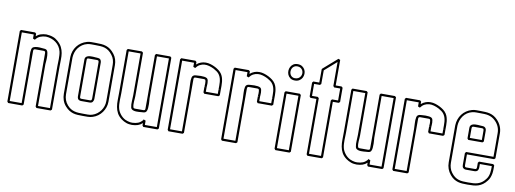

<svg xmlns="http://www.w3.org/2000/svg" viewBox="-67 -1270 4507 1681"><g transform="rotate(10 2186.5 -429.5)"><path d="M425.3 9.8H299.3Q296.9 6.8 294.9 3.9Q293 1 290.5 -1.5V-383.3Q290.5 -406.7 290.8 -429.7Q291 -452.6 290.5 -476.1Q290.5 -480.5 289.8 -483.6Q289.1 -486.8 286.6 -490.7Q281.2 -494.1 273.4 -494.1H199.2Q184.1 -494.1 184.1 -478V0Q181.6 2.4 179 4.9Q176.3 7.3 173.3 9.8H47.9Q45.4 6.8 43.5 3.9Q41.5 1 39.1 -1.5V-628.4Q41.5 -630.9 43.5 -633.8Q45.4 -636.7 47.9 -639.6H173.3Q176.3 -637.2 179 -634.8Q181.6 -632.3 184.1 -629.9V-607.9Q203.1 -625 225.8 -631.8Q248.5 -638.7 273.4 -639.6Q289.6 -638.7 304.4 -636.2Q319.3 -633.8 335 -627.9Q346.7 -624 357.2 -617.2Q367.7 -610.4 377.4 -602.1Q404.3 -578.6 416.7 -554Q429.2 -529.3 433.6 -502.2Q438 -475.1 437 -445.3Q436 -415.5 436 -381.8V0ZM310.1 -9.8H416.5V-383.3Q416.5 -396 417.2 -412.4Q418 -428.7 418 -446Q418 -463.4 417 -480.7Q416 -498 412.6 -512.7Q406.7 -537.1 393.6 -556.6Q380.4 -576.2 361.6 -590.1Q342.8 -604 320.1 -611.6Q297.4 -619.1 273.4 -620.1Q245.1 -619.1 222.2 -609.4Q199.2 -599.6 182.1 -576.2L164.6 -583.5V-620.1H58.6V-9.8H164.6V-383.3Q164.6 -409.7 162.4 -436.3Q160.2 -462.9 165.5 -488.8Q168.9 -504.4 183.8 -510.3Q198.7 -516.1 216.6 -516.8Q234.4 -517.6 250.7 -515.6Q267.1 -513.7 273.4 -513.7Q281.7 -513.7 290.3 -511Q298.8 -508.3 303.7 -500.5Q308.1 -493.2 310.3 -481.9Q312.5 -470.7 313.2 -457.8Q314 -444.8 313.5 -431.9Q313 -418.9 312.3 -408.2Q311.5 -397.5 310.8 -390.1Q310.1 -382.8 310.1 -381.8Z M514.2 -481.4Q515.1 -509.8 523.9 -534.4Q532.7 -559.1 548.3 -579.3Q564 -599.6 585.7 -614.3Q607.4 -628.9 634.8 -636.7Q652.8 -642.1 672.9 -641.8Q692.9 -641.6 710.9 -641.6Q738.8 -641.6 762 -639.9Q785.2 -638.2 805.4 -631.3Q825.7 -624.5 844 -611.1Q862.3 -597.7 880.4 -574.2Q896 -553.7 903.6 -529.5Q911.1 -505.4 911.1 -480V-153.8Q911.1 -127.9 902.8 -103.5Q894.5 -79.1 879.9 -58.6Q865.2 -38.1 844.5 -22.7Q823.7 -7.3 798.8 0.5Q777.8 7.3 755.4 7.6Q732.9 7.8 710.9 7.8Q685.5 7.8 664.3 6.6Q643.1 5.4 624.3 -0.2Q605.5 -5.9 588.1 -16.8Q570.8 -27.8 552.7 -47.9Q532.7 -70.3 523.4 -98.1Q514.2 -126 514.2 -155.3ZM533.7 -153.8Q533.7 -127.9 542 -104.5Q550.3 -81.1 567.4 -61Q582.5 -43.5 598.6 -33.4Q614.7 -23.4 632.6 -18.6Q650.4 -13.7 669.9 -12.7Q689.5 -11.7 710.9 -11.7Q731 -11.7 752.2 -11.5Q773.4 -11.2 792.5 -17.6Q814.9 -24.9 833.3 -38.8Q851.6 -52.7 864.5 -70.8Q877.4 -88.9 884.5 -110.4Q891.6 -131.8 891.6 -155.3Q892.1 -196.3 891.8 -236.6Q891.6 -276.9 891.6 -317.9Q891.6 -357.9 891.8 -397.9Q892.1 -438 891.6 -478Q891.6 -501 885.3 -522.5Q878.9 -543.9 864.7 -562.5Q848.6 -584 832 -595.9Q815.4 -607.9 796.9 -613.8Q778.3 -619.6 757.3 -620.8Q736.3 -622.1 710.9 -622.1Q693.8 -622.1 676 -622.3Q658.2 -622.6 641.1 -618.7Q616.7 -612.8 597.2 -599.4Q577.6 -585.9 563.7 -567.6Q549.8 -549.3 542.2 -526.6Q534.7 -503.9 533.7 -480ZM785.2 -153.8Q783.2 -137.2 774.9 -127.7Q766.6 -118.2 748.5 -118.2H673.8Q665.5 -118.2 657.2 -121.6Q648.9 -125 644.5 -132.3Q641.6 -137.7 640.6 -143.6Q639.6 -149.4 639.6 -155.3V-481.4Q639.6 -494.6 646 -502.2Q652.3 -509.8 662.4 -513.4Q672.4 -517.1 684.8 -518.1Q697.3 -519 709.2 -518.3Q721.2 -517.6 731.7 -516.6Q742.2 -515.6 748.5 -515.6Q755.9 -515.6 763.7 -513.4Q771.5 -511.2 776.9 -505.4Q781.2 -500 783.2 -493.4Q785.2 -486.8 785.2 -480ZM765.6 -155.3Q765.6 -236.8 765.9 -316.9Q766.1 -397 765.6 -478Q765.6 -482.4 764.9 -485.6Q764.2 -488.8 761.7 -492.7Q756.3 -496.1 748.5 -496.1H674.3Q671.4 -496.1 667.5 -495.4Q663.6 -494.6 661.6 -491.2Q660.2 -488.8 659.7 -485.8Q659.2 -482.9 659.2 -480V-153.8Q659.2 -151.4 659.7 -148.2Q660.2 -145 661.6 -142.6Q664.1 -139.2 667.5 -138.4Q670.9 -137.7 674.3 -137.7H748.5Q758.8 -137.7 761.7 -141.8Q764.6 -146 765.6 -155.3Z M998 -638.2H1123.5Q1126.5 -635.7 1129.2 -633.3Q1131.8 -630.9 1134.3 -628.4V-245.6Q1134.3 -232.9 1133.1 -220Q1131.8 -207 1131.1 -194.1Q1130.4 -181.2 1130.9 -168.5Q1131.3 -155.8 1134.8 -143.6Q1136.7 -138.2 1140.4 -136.2Q1144 -134.3 1149.4 -134.3H1223.6Q1229 -134.3 1232.9 -135.5Q1236.8 -136.7 1239.3 -141.6Q1240.2 -143.6 1240.5 -146.7Q1240.7 -149.9 1240.7 -151.9Q1241.2 -211.9 1241 -271.2Q1240.7 -330.6 1240.7 -390.6V-627Q1243.2 -629.4 1245.1 -632.3Q1247.1 -635.3 1249.5 -638.2H1375.5Q1378.4 -635.7 1381.1 -633.3Q1383.8 -630.9 1386.2 -628.4V1Q1383.8 3.4 1381.1 5.9Q1378.4 8.3 1375.5 10.7H1249.5Q1247.1 7.8 1245.1 4.9Q1243.2 2 1240.7 -0.5V-22Q1222.2 -4.9 1200.2 2.4Q1178.2 9.8 1148.9 10.7Q1136.2 10.3 1123.5 8.8Q1110.8 7.3 1098.6 2.9Q1085.9 -1.5 1075.7 -7.1Q1065.4 -12.7 1054.7 -20Q1025.4 -41.5 1011.5 -67.4Q997.6 -93.3 992.7 -122.3Q987.8 -151.4 988.5 -182.9Q989.3 -214.4 989.3 -247.1V-627ZM1008.8 -618.7V-245.6Q1008.8 -233.4 1008.1 -217.3Q1007.3 -201.2 1007.1 -183.8Q1006.8 -166.5 1007.8 -149.2Q1008.8 -131.8 1012.2 -117.2Q1015.1 -102.5 1022 -88.6Q1028.8 -74.7 1038.3 -62.3Q1047.9 -49.8 1060.1 -39.6Q1072.3 -29.3 1085.9 -22.9Q1106.4 -13.7 1127.9 -10.3Q1130.4 -9.8 1134 -9.5Q1137.7 -9.3 1141.1 -9.3Q1145 -8.8 1148.9 -8.8Q1179.2 -9.8 1200.4 -18.6Q1221.7 -27.3 1240.7 -50.3V-56.6Q1242.7 -54.7 1244.1 -53.7Q1248 -51.8 1252.2 -50.3Q1256.3 -48.8 1260.3 -46.9V-8.8H1366.7V-618.7H1260.3V-245.6Q1260.3 -243.7 1261.7 -229.2Q1263.2 -214.8 1263.7 -195.8Q1264.2 -176.8 1262.5 -157.7Q1260.7 -138.7 1253.9 -127.9Q1249 -120.1 1240.5 -117.4Q1231.9 -114.7 1223.6 -114.7Q1219.2 -114.7 1210.2 -113.8Q1201.2 -112.8 1189.9 -112.1Q1178.7 -111.3 1166.5 -111.6Q1154.3 -111.8 1143.8 -114.5Q1133.3 -117.2 1125.5 -123Q1117.7 -128.9 1115.7 -139.6Q1110.4 -166 1112.5 -193.1Q1114.7 -220.2 1114.7 -247.1V-618.7Z M1850.6 -368.2H1724.6Q1722.2 -371.1 1720.2 -374Q1718.3 -377 1715.8 -379.4V-426.8Q1719.2 -426.8 1722.7 -427Q1726.1 -427.2 1729.5 -427.7Q1726.1 -428.2 1722.7 -428.5Q1719.2 -428.7 1715.8 -428.7Q1715.8 -430.7 1716.6 -438.5Q1717.3 -446.3 1717.5 -456.1Q1717.8 -465.8 1716.6 -475.6Q1715.3 -485.4 1711.9 -490.7Q1706.5 -494.1 1698.7 -494.1H1624.5Q1609.4 -494.1 1609.4 -478V0Q1606.9 2.4 1604.2 4.9Q1601.6 7.3 1598.6 9.8H1473.1Q1470.7 6.8 1468.8 3.9Q1466.8 1 1464.4 -1.5V-628.4Q1466.8 -630.9 1468.8 -633.8Q1470.7 -636.7 1473.1 -639.6H1598.6Q1601.6 -637.2 1604.2 -634.8Q1606.9 -632.3 1609.4 -629.9V-607.9Q1628.4 -624.5 1649.2 -631.8Q1669.9 -639.2 1691.7 -639.2Q1713.4 -639.2 1735.1 -632.6Q1756.8 -626 1777.8 -615.2Q1795.4 -606 1811.5 -593.8Q1827.6 -581.5 1838.9 -564.5Q1848.6 -548.8 1853.3 -532.2Q1857.9 -515.6 1859.9 -498.3Q1861.8 -481 1861.6 -463.4Q1861.3 -445.8 1861.3 -428.2V-377.9ZM1735.4 -387.7H1841.8V-426.8Q1845.2 -426.8 1848.9 -427Q1852.5 -427.2 1856.4 -427.7Q1852.5 -427.7 1848.9 -428Q1845.2 -428.2 1841.8 -428.7Q1841.8 -444.3 1842 -460.7Q1842.3 -477.1 1840.8 -493.2Q1839.4 -509.3 1835.2 -524.4Q1831.1 -539.6 1822.3 -553.7Q1813 -568.8 1798.6 -579.3Q1784.2 -589.8 1768.6 -598.1Q1747.1 -608.9 1725.3 -615Q1703.6 -621.1 1682.6 -619.6Q1661.6 -618.2 1642.3 -607.9Q1623 -597.7 1607.4 -576.2L1589.8 -583.5V-620.1H1483.9V-9.8H1589.8V-383.3Q1589.8 -409.7 1587.6 -436.3Q1585.4 -462.9 1590.8 -488.8Q1593.3 -501 1602.8 -507.3Q1612.3 -513.7 1624 -513.7Q1627.4 -513.7 1640.4 -514.9Q1653.3 -516.1 1669.2 -516.4Q1685.1 -516.6 1700.4 -514.4Q1715.8 -512.2 1724.6 -505.9Q1731.9 -500 1734.4 -488.5Q1736.8 -477.1 1737.1 -464.8Q1737.3 -452.6 1736.3 -441.9Q1735.4 -431.2 1735.4 -427.2Z M2325.7 -368.2H2199.7Q2197.3 -371.1 2195.3 -374Q2193.4 -377 2190.9 -379.4V-426.8Q2194.3 -426.8 2197.8 -427Q2201.2 -427.2 2204.6 -427.7Q2201.2 -428.2 2197.8 -428.5Q2194.3 -428.7 2190.9 -428.7Q2190.9 -430.7 2191.7 -438.5Q2192.4 -446.3 2192.6 -456.1Q2192.9 -465.8 2191.7 -475.6Q2190.4 -485.4 2187 -490.7Q2181.6 -494.1 2173.8 -494.1H2099.6Q2084.5 -494.1 2084.5 -478V0Q2082 2.4 2079.3 4.9Q2076.7 7.3 2073.7 9.8H1948.2Q1945.8 6.8 1943.8 3.9Q1941.9 1 1939.5 -1.5V-628.4Q1941.9 -630.9 1943.8 -633.8Q1945.8 -636.7 1948.2 -639.6H2073.7Q2076.7 -637.2 2079.3 -634.8Q2082 -632.3 2084.5 -629.9V-607.9Q2103.5 -624.5 2124.3 -631.8Q2145 -639.2 2166.7 -639.2Q2188.5 -639.2 2210.2 -632.6Q2231.9 -626 2252.9 -615.2Q2270.5 -606 2286.6 -593.8Q2302.7 -581.5 2314 -564.5Q2323.7 -548.8 2328.4 -532.2Q2333 -515.6 2335 -498.3Q2336.9 -481 2336.7 -463.4Q2336.4 -445.8 2336.4 -428.2V-377.9ZM2210.4 -387.7H2316.9V-426.8Q2320.3 -426.8 2324 -427Q2327.6 -427.2 2331.5 -427.7Q2327.6 -427.7 2324 -428Q2320.3 -428.2 2316.9 -428.7Q2316.9 -444.3 2317.1 -460.7Q2317.4 -477.1 2315.9 -493.2Q2314.5 -509.3 2310.3 -524.4Q2306.2 -539.6 2297.4 -553.7Q2288.1 -568.8 2273.7 -579.3Q2259.3 -589.8 2243.7 -598.1Q2222.2 -608.9 2200.4 -615Q2178.7 -621.1 2157.7 -619.6Q2136.7 -618.2 2117.4 -607.9Q2098.1 -597.7 2082.5 -576.2L2064.9 -583.5V-620.1H1959V-9.8H2064.9V-383.3Q2064.9 -409.7 2062.7 -436.3Q2060.5 -462.9 2065.9 -488.8Q2068.4 -501 2077.9 -507.3Q2087.4 -513.7 2099.1 -513.7Q2102.5 -513.7 2115.5 -514.9Q2128.4 -516.1 2144.3 -516.4Q2160.2 -516.6 2175.5 -514.4Q2190.9 -512.2 2199.7 -505.9Q2207 -500 2209.5 -488.5Q2211.9 -477.1 2212.2 -464.8Q2212.4 -452.6 2211.4 -441.9Q2210.4 -431.2 2210.4 -427.2Z M2423.3 -513.7H2548.8Q2551.8 -511.2 2554.4 -508.8Q2557.1 -506.3 2559.6 -503.9V0Q2557.1 2.4 2554.4 4.9Q2551.8 7.3 2548.8 9.8H2423.3Q2420.9 6.8 2418.9 3.9Q2417 1 2414.6 -1.5V-502.4ZM2434.1 -494.1V-9.8H2540V-494.1ZM2485.8 -765.6Q2510.7 -765.6 2527.1 -754.4Q2543.5 -743.2 2551.5 -726.8Q2559.6 -710.4 2558.8 -691.2Q2558.1 -671.9 2549.3 -655.8Q2540.5 -639.6 2523.2 -629.2Q2505.9 -618.7 2480.5 -620.1Q2458 -621.1 2443.4 -632.3Q2428.7 -643.6 2421.6 -659.7Q2414.6 -675.8 2415.3 -694.3Q2416 -712.9 2424.1 -728.8Q2432.1 -744.6 2447.5 -755.1Q2462.9 -765.6 2485.8 -765.6ZM2485.8 -746.1Q2469.2 -746.1 2457.8 -738.3Q2446.3 -730.5 2440.7 -718.8Q2435.1 -707 2434.6 -693.6Q2434.1 -680.2 2439.2 -668.2Q2444.3 -656.2 2454.8 -648.2Q2465.3 -640.1 2481 -639.6Q2499.5 -639.2 2512.5 -646.7Q2525.4 -654.3 2532.2 -666.3Q2539.1 -678.2 2539.6 -692.1Q2540 -706.1 2534.2 -718Q2528.3 -730 2516.4 -738Q2504.4 -746.1 2485.8 -746.1Z M2646.5 -639.6H2699.7Q2700.2 -668.9 2700.2 -698.5Q2700.2 -728 2700.2 -757.3L2703.1 -763.2Q2734.9 -791 2766.1 -818.4Q2797.4 -845.7 2829.1 -873.5Q2833.5 -871.6 2837.6 -869.9Q2841.8 -868.2 2845.7 -866.2V-639.6H2897.9Q2900.9 -637.2 2903.6 -634.8Q2906.2 -632.3 2908.7 -629.9V-503.9Q2906.2 -501.5 2903.6 -499Q2900.9 -496.6 2897.9 -494.1H2845.7V0Q2843.3 2.4 2840.6 4.9Q2837.9 7.3 2835 9.8H2708.5Q2706.1 6.8 2704.1 3.9Q2702.1 1 2699.7 -1.5V-494.1H2646.5Q2644 -497.1 2642.1 -500Q2640.1 -502.9 2637.7 -505.4V-628.4ZM2657.2 -620.1V-513.7H2708.5Q2711.4 -511.2 2714.1 -508.8Q2716.8 -506.3 2719.2 -503.9V-9.8H2826.2V-502.4Q2828.6 -504.9 2830.6 -507.8Q2832.5 -510.7 2835 -513.7H2889.2V-620.1H2835Q2832.5 -623 2830.6 -626Q2828.6 -628.9 2826.2 -631.3V-844.7Q2799.3 -821.3 2772.9 -798.1Q2746.6 -774.9 2719.7 -751.5Q2719.7 -720.7 2719.5 -690.7Q2719.2 -660.6 2719.2 -629.9Q2716.8 -627.4 2714.1 -625Q2711.4 -622.6 2708.5 -620.1Z M2995.6 -638.2H3121.1Q3124 -635.7 3126.7 -633.3Q3129.4 -630.9 3131.8 -628.4V-245.6Q3131.8 -232.9 3130.6 -220Q3129.4 -207 3128.7 -194.1Q3127.9 -181.2 3128.4 -168.5Q3128.9 -155.8 3132.3 -143.6Q3134.3 -138.2 3137.9 -136.2Q3141.6 -134.3 3147 -134.3H3221.2Q3226.6 -134.3 3230.5 -135.5Q3234.4 -136.7 3236.8 -141.6Q3237.8 -143.6 3238 -146.7Q3238.3 -149.9 3238.3 -151.9Q3238.8 -211.9 3238.5 -271.2Q3238.3 -330.6 3238.3 -390.6V-627Q3240.7 -629.4 3242.7 -632.3Q3244.6 -635.3 3247.1 -638.2H3373Q3376 -635.7 3378.7 -633.3Q3381.3 -630.9 3383.8 -628.4V1Q3381.3 3.4 3378.7 5.9Q3376 8.3 3373 10.7H3247.1Q3244.6 7.8 3242.7 4.9Q3240.7 2 3238.3 -0.5V-22Q3219.7 -4.9 3197.8 2.4Q3175.8 9.8 3146.5 10.7Q3133.8 10.3 3121.1 8.8Q3108.4 7.3 3096.2 2.9Q3083.5 -1.5 3073.2 -7.1Q3063 -12.7 3052.2 -20Q3022.9 -41.5 3009 -67.4Q2995.1 -93.3 2990.2 -122.3Q2985.4 -151.4 2986.1 -182.9Q2986.8 -214.4 2986.8 -247.1V-627ZM3006.3 -618.7V-245.6Q3006.3 -233.4 3005.6 -217.3Q3004.9 -201.2 3004.6 -183.8Q3004.4 -166.5 3005.4 -149.2Q3006.3 -131.8 3009.8 -117.2Q3012.7 -102.5 3019.5 -88.6Q3026.4 -74.7 3035.9 -62.3Q3045.4 -49.8 3057.6 -39.6Q3069.8 -29.3 3083.5 -22.9Q3104 -13.7 3125.5 -10.3Q3127.9 -9.8 3131.6 -9.5Q3135.3 -9.3 3138.7 -9.3Q3142.6 -8.8 3146.5 -8.8Q3176.8 -9.8 3198 -18.6Q3219.2 -27.3 3238.3 -50.3V-56.6Q3240.2 -54.7 3241.7 -53.7Q3245.6 -51.8 3249.8 -50.3Q3253.9 -48.8 3257.8 -46.9V-8.8H3364.3V-618.7H3257.8V-245.6Q3257.8 -243.7 3259.3 -229.2Q3260.7 -214.8 3261.2 -195.8Q3261.7 -176.8 3260 -157.7Q3258.3 -138.7 3251.5 -127.9Q3246.6 -120.1 3238 -117.4Q3229.5 -114.7 3221.2 -114.7Q3216.8 -114.7 3207.8 -113.8Q3198.7 -112.8 3187.5 -112.1Q3176.3 -111.3 3164.1 -111.6Q3151.9 -111.8 3141.4 -114.5Q3130.9 -117.2 3123 -123Q3115.2 -128.9 3113.3 -139.6Q3107.9 -166 3110.1 -193.1Q3112.3 -220.2 3112.3 -247.1V-618.7Z M3848.1 -368.2H3722.2Q3719.7 -371.1 3717.8 -374Q3715.8 -377 3713.4 -379.4V-426.8Q3716.8 -426.8 3720.2 -427Q3723.6 -427.2 3727.1 -427.7Q3723.6 -428.2 3720.2 -428.5Q3716.8 -428.7 3713.4 -428.7Q3713.4 -430.7 3714.1 -438.5Q3714.8 -446.3 3715.1 -456.1Q3715.3 -465.8 3714.1 -475.6Q3712.9 -485.4 3709.5 -490.7Q3704.1 -494.1 3696.3 -494.1H3622.1Q3606.9 -494.1 3606.9 -478V0Q3604.5 2.4 3601.8 4.9Q3599.1 7.3 3596.2 9.8H3470.7Q3468.3 6.8 3466.3 3.9Q3464.4 1 3461.9 -1.5V-628.4Q3464.4 -630.9 3466.3 -633.8Q3468.3 -636.7 3470.7 -639.6H3596.2Q3599.1 -637.2 3601.8 -634.8Q3604.5 -632.3 3606.9 -629.9V-607.9Q3626 -624.5 3646.7 -631.8Q3667.5 -639.2 3689.2 -639.2Q3710.9 -639.2 3732.7 -632.6Q3754.4 -626 3775.4 -615.2Q3793 -606 3809.1 -593.8Q3825.2 -581.5 3836.4 -564.5Q3846.2 -548.8 3850.8 -532.2Q3855.5 -515.6 3857.4 -498.3Q3859.4 -481 3859.1 -463.4Q3858.9 -445.8 3858.9 -428.2V-377.9ZM3732.9 -387.7H3839.4V-426.8Q3842.8 -426.8 3846.4 -427Q3850.1 -427.2 3854 -427.7Q3850.1 -427.7 3846.4 -428Q3842.8 -428.2 3839.4 -428.7Q3839.4 -444.3 3839.6 -460.7Q3839.8 -477.1 3838.4 -493.2Q3836.9 -509.3 3832.8 -524.4Q3828.6 -539.6 3819.8 -553.7Q3810.5 -568.8 3796.1 -579.3Q3781.7 -589.8 3766.1 -598.1Q3744.6 -608.9 3722.9 -615Q3701.2 -621.1 3680.2 -619.6Q3659.2 -618.2 3639.9 -607.9Q3620.6 -597.7 3605 -576.2L3587.4 -583.5V-620.1H3481.4V-9.8H3587.4V-383.3Q3587.4 -409.7 3585.2 -436.3Q3583 -462.9 3588.4 -488.8Q3590.8 -501 3600.3 -507.3Q3609.9 -513.7 3621.6 -513.7Q3625 -513.7 3637.9 -514.9Q3650.9 -516.1 3666.7 -516.4Q3682.6 -516.6 3698 -514.4Q3713.4 -512.2 3722.2 -505.9Q3729.5 -500 3731.9 -488.5Q3734.4 -477.1 3734.6 -464.8Q3734.9 -452.6 3733.9 -441.9Q3732.9 -431.2 3732.9 -427.2Z M3937 -478Q3938 -506.3 3946.8 -531.2Q3955.6 -556.2 3971.2 -576.7Q3986.8 -597.2 4008.5 -612.1Q4030.3 -627 4057.6 -634.8Q4075.7 -640.1 4095.7 -639.9Q4115.7 -639.6 4133.8 -639.6Q4157.2 -639.6 4177.5 -638.4Q4197.8 -637.2 4216.6 -632.6Q4235.4 -627.9 4252.7 -617.9Q4270 -607.9 4287.1 -590.3Q4309.6 -566.9 4321.8 -537.8Q4334 -508.8 4334 -476.6V-254.4Q4331.5 -252 4328.9 -249.5Q4326.2 -247.1 4323.2 -244.6H4082V-147.5Q4082 -142.1 4084.5 -135.7Q4087.4 -132.8 4090.3 -131.8Q4093.3 -130.9 4097.2 -130.9H4171.4Q4181.2 -130.9 4184.8 -135.3Q4188.5 -139.6 4188.5 -148.9Q4189 -159.2 4188.7 -169.2Q4188.5 -179.2 4188.5 -189.5Q4190.9 -191.9 4192.9 -194.8Q4194.8 -197.8 4197.3 -200.7H4323.2Q4326.2 -198.2 4328.9 -195.8Q4331.5 -193.4 4334 -190.9Q4334 -172.4 4333.7 -154.1Q4333.5 -135.7 4330.6 -118.2Q4327.6 -100.6 4321.3 -83.7Q4314.9 -66.9 4303.2 -51.8Q4285.2 -28.3 4266.8 -15.1Q4248.5 -2 4228 4.9Q4207.5 11.7 4184.3 13.4Q4161.1 15.1 4133.8 15.1Q4109.4 15.1 4087.9 13.9Q4066.4 12.7 4047.1 7.1Q4027.8 1.5 4010 -9.8Q3992.2 -21 3975.6 -41Q3937 -87.4 3937 -148.9ZM3956.5 -147.5Q3956.5 -124.5 3962.9 -103.3Q3969.2 -82 3982.9 -63.5Q3998.5 -42.5 4014.9 -30.5Q4031.2 -18.6 4049.6 -12.7Q4067.9 -6.8 4088.6 -5.6Q4109.4 -4.4 4133.8 -4.4Q4159.2 -4.4 4180.2 -5.6Q4201.2 -6.8 4219.7 -12.7Q4238.3 -18.6 4254.9 -30.3Q4271.5 -42 4287.6 -63.5Q4297.9 -76.7 4303.2 -90.8Q4308.6 -105 4311 -119.9Q4313.5 -134.8 4314 -150.1Q4314.5 -165.5 4314.5 -181.2H4208Q4208 -169.4 4208.3 -157Q4208.5 -144.5 4205.8 -134.5Q4203.1 -124.5 4195.3 -117.9Q4187.5 -111.3 4171.4 -111.3H4096.7Q4080.1 -111.3 4069.3 -123Q4064.9 -128.4 4063.7 -135.5Q4062.5 -142.6 4062.5 -148.9V-252.9Q4064.9 -255.4 4066.9 -258.3Q4068.8 -261.2 4071.3 -264.2H4314.5Q4314.5 -317.4 4314.7 -369.4Q4314.9 -421.4 4314.5 -474.6Q4314.5 -534.2 4272.5 -577.1Q4256.8 -593.3 4241.2 -601.8Q4225.6 -610.4 4208.7 -614.5Q4191.9 -618.7 4173.3 -619.4Q4154.8 -620.1 4133.8 -620.1Q4116.7 -620.1 4098.9 -620.4Q4081.1 -620.6 4064 -616.7Q4039.1 -610.8 4019.5 -597.4Q4000 -584 3986.3 -565.2Q3972.7 -546.4 3965.1 -523.7Q3957.5 -501 3956.5 -476.6ZM4062.5 -382.8V-478Q4062.5 -491.2 4068.8 -499Q4075.2 -506.8 4085.2 -510.5Q4095.2 -514.2 4107.4 -515.1Q4119.6 -516.1 4131.6 -515.4Q4143.6 -514.6 4154.1 -513.7Q4164.6 -512.7 4171.4 -512.7Q4181.6 -512.7 4189.9 -509Q4198.2 -505.4 4203.6 -496.1Q4208 -487.3 4208 -476.6V-381.3Q4205.6 -378.9 4202.9 -376.5Q4200.2 -374 4197.3 -371.6H4071.3ZM4082 -391.1H4188.5Q4188.5 -412.1 4188.7 -432.9Q4189 -453.6 4188.5 -474.6Q4188.5 -479 4187.7 -482.4Q4187 -485.8 4184.6 -489.7Q4179.2 -493.2 4171.4 -493.2H4097.2Q4082 -493.2 4082 -476.6Z"/></g></svg>

Font: Preussische VI 9 Linie
Style: Regular
Weight: 400
Designer: Peter Wiegel
Foundry: Peter Wiegel
Version: Version 1.000 2009 initial release